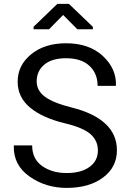

<svg xmlns="http://www.w3.org/2000/svg" viewBox="-20 -940 664 971"><path d="M475.1 -179.2Q475.1 -228 438.5 -261Q401.9 -293.9 308.6 -316.4Q195.8 -343.3 132.6 -395.5Q69.3 -447.8 69.3 -526.9Q69.3 -609.9 137.5 -665.5Q205.6 -721.2 314 -721.2Q430.7 -721.2 499.8 -657.2Q568.8 -593.3 566.4 -508.8L565.4 -505.9H473.6Q473.6 -568.4 432.4 -606.9Q391.1 -645.5 314 -645.5Q242.2 -645.5 203.9 -613Q165.5 -580.6 165.5 -528.3Q165.5 -481.9 207 -450.9Q248.5 -419.9 341.8 -396.5Q454.1 -368.7 512.7 -314.5Q571.3 -260.3 571.3 -180.2Q571.3 -94.2 501 -42Q430.7 10.3 317.4 10.3Q210.9 10.3 129.2 -47.4Q47.4 -105 49.8 -201.7L50.8 -204.6H142.6Q142.6 -136.2 192.9 -100.6Q243.2 -64.9 317.4 -64.9Q390.1 -64.9 432.6 -95.7Q475.1 -126.5 475.1 -179.2ZM449.7 -804.2V-792H371.1L299.3 -864.3L228 -792H149.9V-804.7L270 -920.4H328.6Z"/></svg>

Font: GeogebraSans
Style: Regular
Weight: 400
Designer: Google
Version: Version 1.100140; 2013